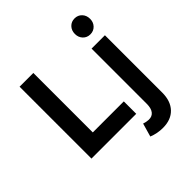

<svg xmlns="http://www.w3.org/2000/svg" viewBox="-248 -944 1322 1322"><g transform="rotate(-45 412.5 -283.0)"><path d="M86 -700H220V-121H522V0H86ZM554 90Q587 91 604.5 68.5Q622 46 622 3V-535H752V23Q752 106 707.5 152.5Q663 199 584 199Q529 199 480 179L508 81Q531 89 554 90ZM760 -687Q760 -654 739 -632Q718 -610 686 -610Q654 -610 633 -632Q612 -654 612 -687Q612 -721 633 -743Q654 -765 686 -765Q718 -765 739 -743Q760 -721 760 -687Z"/></g></svg>

Font: Gontserrat Medium
Style: Regular
Weight: 500
Designer: Julieta Ulanovsky
Foundry: Julieta Ulanovsky
Version: Version 6.001